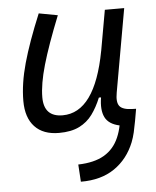

<svg xmlns="http://www.w3.org/2000/svg" viewBox="-54 -573 694 854"><g transform="rotate(-5 293.0 -146.0)"><path d="M272.5 234.9 267.6 157.7Q339.4 155.8 383.5 129.9Q427.7 104 449.2 54.2Q454.6 42 458.7 28.6Q462.9 15.1 465.8 0.5Q417.5 -9.8 401.4 -42.5Q385.3 -75.2 394.5 -130.9H384.8Q367.7 -88.9 344.5 -57.1Q321.3 -25.4 285.4 -7.6Q249.5 10.3 194.8 10.3Q124.5 10.3 86.7 -30Q48.8 -70.3 48.8 -145Q48.8 -222.2 74.2 -313Q99.6 -403.8 150.9 -527.3L234.9 -511.7Q183.1 -382.3 158.7 -297.4Q134.3 -212.4 134.3 -153.8Q134.3 -66.4 217.8 -66.4Q362.3 -66.4 413.1 -336.9V-336.4L445.3 -517.6H531.7L465.8 -146Q458 -103.5 471.9 -85.9Q485.8 -68.4 528.8 -67.4L545.4 -66.9L536.1 -13.7Q531.2 13.7 525.9 36.6Q520.5 59.6 512.7 79.6Q483.4 152.8 423.1 194.1Q362.8 235.4 272.5 234.9Z"/></g></svg>

Font: Cascadia Code NF SemiLight
Style: Italic
Weight: 350
Italic angle: -10°
Monospace: yes
Designer: Aaron Bell
Foundry: Saja Typeworks
Version: Version 2404.023; ttfautohint (v1.8.4)